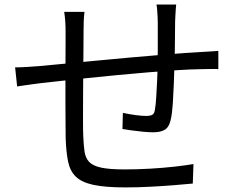

<svg xmlns="http://www.w3.org/2000/svg" viewBox="-20 -791 1040 828"><path d="M739.7 -771.3Q738.7 -763 737.9 -750Q737 -737 736.3 -723.5Q735.6 -710 735.2 -698.6Q734.8 -667.9 734.6 -635Q734.4 -602.2 733.9 -571.6Q733.4 -541 732.4 -515Q731.4 -477.2 729.7 -431.6Q728 -386.1 725.3 -345.2Q722.6 -304.3 717 -278.1Q710.5 -244.9 692.6 -232.7Q674.8 -220.5 640.5 -220.5Q622.3 -220.5 596.1 -223Q570 -225.5 546 -228.9Q522 -232.3 508.1 -234.7L509.9 -304.3Q536.2 -298.4 564.5 -294.7Q592.9 -291 609.5 -291Q628.6 -291 637.3 -296.3Q645.9 -301.5 648.1 -318.1Q651.7 -337.7 653.6 -370.3Q655.5 -402.9 657.5 -441.3Q659.4 -479.8 659.8 -514.6Q660.4 -543 660.4 -574.3Q660.4 -605.6 660.4 -637.3Q660.4 -668.9 660.4 -695.9Q660.4 -707.4 659.5 -721.5Q658.6 -735.5 657.7 -749Q656.8 -762.5 654.8 -771.3ZM344.3 -739.8Q342.1 -722.4 341.2 -702.1Q340.4 -681.8 340.4 -658.8Q340.4 -626.9 339.9 -577.7Q339.4 -528.5 338.9 -472.9Q338.4 -417.3 338.2 -364.1Q338 -310.9 338 -268.9Q338 -226.9 339 -206Q340.6 -165.5 344.5 -137.8Q348.4 -110.1 364.3 -93Q380.2 -75.9 416.3 -68.1Q452.4 -60.4 516.8 -60.4Q571.3 -60.4 627.4 -63.6Q683.4 -66.8 732.5 -72.3Q781.7 -77.9 814.4 -83.7L811.4 0.6Q778.4 3.9 729.4 7.7Q680.4 11.6 626.1 14.4Q571.8 17.2 520.9 17.2Q434.3 17.2 383.3 6.3Q332.3 -4.6 307 -29.2Q281.7 -53.7 273.5 -94.7Q265.2 -135.6 263.2 -195Q263.2 -216.4 262.7 -254.9Q262.2 -293.3 262.2 -341.5Q262.2 -389.6 262.2 -439.8Q262.2 -490 262.5 -534.8Q262.8 -579.6 262.8 -611.7Q262.8 -643.8 262.8 -655.3Q262.8 -677.9 261.5 -697.6Q260.3 -717.3 256.9 -739.8ZM45.2 -500.5Q68.9 -500.5 95.6 -502.2Q122.3 -503.9 149.3 -506Q181.9 -509 243 -514.8Q304 -520.6 381.4 -528.1Q458.7 -535.5 542.1 -543Q625.4 -550.5 703.8 -556.8Q782.2 -563.1 843.7 -566.5Q863.5 -567.9 883.7 -568.9Q904 -570 921.6 -571.4V-492.7Q914.5 -493.7 900.7 -493.5Q886.9 -493.3 871.5 -493.2Q856.1 -493 843.3 -492.6Q803.5 -492.2 746 -488.5Q688.6 -484.8 622.2 -479.3Q555.9 -473.8 486.9 -467.3Q418 -460.8 354.2 -454Q290.4 -447.2 238.6 -441.6Q186.9 -436 155 -432.3Q139.6 -430.3 121.2 -427.9Q102.9 -425.4 85.2 -422.8Q67.5 -420.2 53.9 -418.2Z"/></svg>

Font: Shanggu Sans SC VF
Style: Regular
Weight: 250
Designer: GuiWonder
Version: Version 1.021